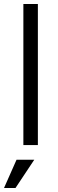

<svg xmlns="http://www.w3.org/2000/svg" viewBox="-37 -720 287 953"><path d="M45 73H133L40 213H-17ZM79 -700H151V0H79Z"/></svg>

Font: Haskoy
Style: Regular
Weight: 400
Designer: Ertekin Erdin
Foundry: Ertekin Erdin
Version: Version 1.500